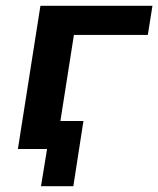

<svg xmlns="http://www.w3.org/2000/svg" viewBox="-20 -516 548 665"><path d="M122 129 143 0H50L65 -97H269L234 129ZM42 0 120 -496H508L492 -395H236L174 0Z"/></svg>

Font: Nunito Sans 9pt
Style: Bold Italic
Weight: 700
Italic angle: -9°
Version: Version 3.101;gftools[0.9.27]